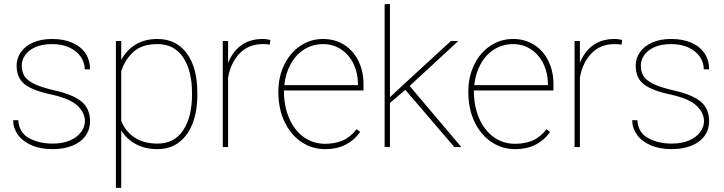

<svg xmlns="http://www.w3.org/2000/svg" viewBox="-20 -717 3530 936"><path d="M236 -255Q143 -274 102 -305Q61 -336 61 -397Q61 -433 82 -463Q103 -493 142 -510Q181 -527 234 -527Q291 -527 333 -508.5Q375 -490 397 -456.5Q419 -423 419 -379H393Q393 -412 374 -440Q355 -468 319 -485Q283 -502 234 -502Q184 -502 151 -486.5Q118 -471 102 -447.5Q86 -424 86 -398Q86 -369 98 -348Q110 -327 144 -309.5Q178 -292 243 -277Q337 -256 378 -221.5Q419 -187 419 -126Q419 -86 397 -55Q375 -24 333.5 -7Q292 10 237 10Q177 10 133.5 -9Q90 -28 67 -60.5Q44 -93 44 -131H69Q73 -70 122 -43.5Q171 -17 237 -17Q286 -17 321.5 -32.5Q357 -48 375.5 -73.5Q394 -99 394 -126Q394 -167 358.5 -201Q323 -235 236 -255Z M545 -517H571V-425Q597 -473 641.5 -500Q686 -527 747 -527Q839 -527 890.5 -457Q942 -387 942 -265V-254Q942 -175 919 -115.5Q896 -56 852.5 -23Q809 10 748 10Q687 10 642 -14.5Q597 -39 571 -81V199H545ZM747 -502Q672 -502 630.5 -464Q589 -426 571 -370V-128Q590 -78 635 -47.5Q680 -17 748 -17Q830 -17 873 -82Q916 -147 916 -254V-265Q916 -372 873 -437Q830 -502 747 -502Z M1066 -517H1092V-410Q1114 -466 1156.5 -496.5Q1199 -527 1261 -527Q1272 -527 1281.5 -525.5Q1291 -524 1298 -522L1295 -499Q1290 -500 1284 -501Q1277 -502 1261 -502Q1192 -502 1148.5 -457Q1105 -412 1092 -339V0H1066Z M1337 -269Q1337 -343 1366 -402Q1395 -461 1445 -494Q1495 -527 1555 -527Q1612 -527 1656.5 -499.5Q1701 -472 1726.5 -421.5Q1752 -371 1752 -307V-276H1364Q1364 -200 1389.5 -141Q1415 -82 1460.5 -49Q1506 -16 1565 -16Q1613 -16 1650.5 -32Q1688 -48 1718 -87L1736 -74Q1709 -35 1666.5 -12.5Q1624 10 1565 10Q1502 10 1450 -24.5Q1398 -59 1367.5 -122.5Q1337 -186 1337 -269ZM1366 -302H1725V-308Q1725 -360 1704 -404.5Q1683 -449 1644 -475.5Q1605 -502 1555 -502Q1504 -502 1463 -476Q1422 -450 1397 -404.5Q1372 -359 1366 -302Z M1855 -697H1881V-243L1942 -300L2178 -517H2214L1977 -298L2229 0H2195L1956 -279L1881 -215V0H1855Z M2263 -269Q2263 -343 2292 -402Q2321 -461 2371 -494Q2421 -527 2481 -527Q2538 -527 2582.5 -499.5Q2627 -472 2652.5 -421.5Q2678 -371 2678 -307V-276H2290Q2290 -200 2315.5 -141Q2341 -82 2386.5 -49Q2432 -16 2491 -16Q2539 -16 2576.5 -32Q2614 -48 2644 -87L2662 -74Q2635 -35 2592.5 -12.5Q2550 10 2491 10Q2428 10 2376 -24.5Q2324 -59 2293.5 -122.5Q2263 -186 2263 -269ZM2292 -302H2651V-308Q2651 -360 2630 -404.5Q2609 -449 2570 -475.5Q2531 -502 2481 -502Q2430 -502 2389 -476Q2348 -450 2323 -404.5Q2298 -359 2292 -302Z M2781 -517H2807V-410Q2829 -466 2871.5 -496.5Q2914 -527 2976 -527Q2987 -527 2996.5 -525.5Q3006 -524 3013 -522L3010 -499Q3005 -500 2999 -501Q2992 -502 2976 -502Q2907 -502 2863.5 -457Q2820 -412 2807 -339V0H2781Z M3254 -255Q3161 -274 3120 -305Q3079 -336 3079 -397Q3079 -433 3100 -463Q3121 -493 3160 -510Q3199 -527 3252 -527Q3309 -527 3351 -508.5Q3393 -490 3415 -456.5Q3437 -423 3437 -379H3411Q3411 -412 3392 -440Q3373 -468 3337 -485Q3301 -502 3252 -502Q3202 -502 3169 -486.5Q3136 -471 3120 -447.5Q3104 -424 3104 -398Q3104 -369 3116 -348Q3128 -327 3162 -309.5Q3196 -292 3261 -277Q3355 -256 3396 -221.5Q3437 -187 3437 -126Q3437 -86 3415 -55Q3393 -24 3351.5 -7Q3310 10 3255 10Q3195 10 3151.5 -9Q3108 -28 3085 -60.5Q3062 -93 3062 -131H3087Q3091 -70 3140 -43.5Q3189 -17 3255 -17Q3304 -17 3339.5 -32.5Q3375 -48 3393.5 -73.5Q3412 -99 3412 -126Q3412 -167 3376.5 -201Q3341 -235 3254 -255Z"/></svg>

Font: FreesentationVF
Style: Regular
Weight: 400
Designer: glyphs from Roboto by Christian Robertson / Hangul glyphs from Noto Sans CJK(Source Han Sans) by Jang Soo-young and Kang
Foundry: PT&
Version: Version 2.001;Glyphs 3.3.1 (3343)